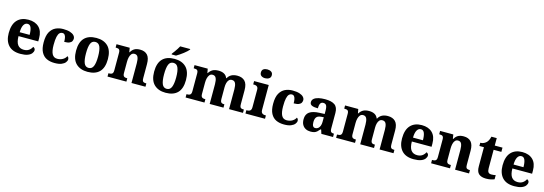

<svg xmlns="http://www.w3.org/2000/svg" viewBox="23 -1913 8689 3064"><g transform="rotate(15 4368.0 -380.5)"><path d="M309 10Q178 10 111.5 -62.2Q45 -134.5 45 -264Q45 -407 111.5 -478.5Q178 -550 297.3 -550Q408 -550 471.5 -488.5Q535 -427 535 -309V-256H209Q210 -157 244.5 -112Q279 -67 345.7 -67Q397 -67 430.5 -91.4Q464 -115.8 480 -151Q494 -146 504.5 -134.5Q515 -122.9 515 -105Q515 -79 494.2 -51.5Q473.3 -24 428.1 -7Q383 10 309 10ZM375 -321Q375 -397.5 357.5 -440.2Q340 -483 300 -483Q259 -483 235.5 -441.5Q212 -400 211 -321Z M874 10Q798.8 10 742.9 -16Q687 -42 654.5 -102.5Q622 -163 622 -265Q622 -375 656 -436Q690 -497 745.6 -523.5Q801.3 -550 870 -550Q939 -550 983.3 -535.6Q1027.6 -521.3 1049.8 -497.1Q1072 -473 1072 -444Q1072 -423 1061.6 -402.5Q1051.1 -381.9 1022.1 -369Q993 -356 937 -356Q937 -391 932 -420.5Q927 -450 913 -468Q899 -486 875.4 -486Q847.4 -486 827.7 -467Q808 -448 797 -400.3Q786 -352.6 786 -265.5Q786 -166 812.5 -116Q839 -66 899 -66Q953 -67 991.2 -90.4Q1029.4 -113.8 1046 -149Q1060 -141 1065.5 -128.4Q1071 -115.7 1071 -101.9Q1071 -78 1050.5 -51.5Q1030 -25 987.1 -7.5Q944.3 10 874 10Z M1417.9 10Q1296 10 1226 -59Q1156 -128 1156 -269Q1156 -410 1223 -480Q1290 -550 1420 -550Q1543 -550 1612.5 -480.5Q1682 -411 1682 -269.5Q1682 -128 1614.8 -59Q1547.5 10 1417.9 10ZM1420 -55Q1474 -55 1497 -109.5Q1520 -164 1520 -269Q1520 -376.5 1497 -430.3Q1474 -484 1419 -484Q1364 -484 1342 -430.8Q1320 -377.5 1320 -269Q1320 -165 1342.3 -110Q1364.6 -55 1420 -55Z M1748 0V-55H1752Q1775 -55 1792 -59.5Q1809 -64 1818 -78.5Q1827 -93 1827 -123V-417Q1827 -444 1818.5 -458.5Q1810 -473 1794.5 -477Q1779 -481 1757 -481H1753V-536H1971L1983 -466H1989Q2011 -507 2046.5 -528.5Q2082 -550 2141 -550Q2220 -550 2262.5 -504Q2305 -458 2305 -356V-126Q2305 -94 2311.5 -79.5Q2318 -65 2332.5 -60Q2347 -55 2369 -55H2375V0H2144V-327Q2144 -391 2128.5 -426.5Q2113 -462 2071 -462Q2040 -462 2021.5 -440Q2003 -418 1995 -383Q1987 -348 1987 -308V-119Q1987 -92 1995.5 -78Q2004 -64 2019 -59.5Q2034 -55 2056 -55H2060V0Z M2707.9 10Q2586 10 2516 -59Q2446 -128 2446 -269Q2446 -410 2513 -480Q2580 -550 2710 -550Q2833 -550 2902.5 -480.5Q2972 -411 2972 -269.5Q2972 -128 2904.8 -59Q2837.5 10 2707.9 10ZM2710 -55Q2764 -55 2787 -109.5Q2810 -164 2810 -269Q2810 -376.5 2787 -430.3Q2764 -484 2709 -484Q2654 -484 2632 -430.8Q2610 -377.5 2610 -269Q2610 -165 2632.3 -110Q2654.6 -55 2710 -55ZM2645 -619Q2660.2 -638 2678.9 -664Q2697.5 -690 2715.2 -717Q2732.9 -744 2744 -766H2909V-756Q2899 -743 2877.7 -723Q2856.5 -703 2827.9 -681Q2799.3 -659 2770.3 -639.5Q2741.2 -620 2717 -606H2645Z M3038 0V-55H3045Q3068 -55 3083.5 -59.5Q3099 -64 3108 -78.7Q3117 -93.5 3117 -123V-421.3Q3117 -448.2 3108.5 -462.1Q3100 -476 3083.5 -480Q3067 -484 3044 -484H3042V-536H3260L3273 -467H3277.7Q3302 -507 3338.6 -528.5Q3375.2 -550 3438 -550Q3491 -550 3528.5 -530Q3566 -510 3582.9 -466H3589Q3612 -508 3651 -529Q3690 -550 3748 -550Q3828 -550 3872.5 -504.5Q3917 -459 3917 -357V-126Q3917 -94 3924 -79.5Q3931 -65 3945 -60Q3959 -55 3982.4 -55H3986V0H3756V-327Q3756 -390.9 3739.6 -426.5Q3723.1 -462 3680.6 -462Q3650 -462 3631.6 -441.9Q3613.1 -421.9 3604.6 -389.4Q3596 -357 3596 -319.3V-126.3Q3596 -94 3603.5 -79.5Q3611 -65 3625 -60Q3639 -55 3661 -55H3664V0H3436V-327Q3436 -390.9 3419.6 -426.5Q3403.1 -462 3361.6 -462Q3330 -462 3311.5 -439.5Q3293 -417 3284.5 -382.5Q3276 -348.1 3276 -308V-119.1Q3276 -92.1 3285 -78Q3294 -64 3309.5 -59.5Q3325 -55 3347 -55H3350V0Z M4027 0V-55H4039Q4058 -55 4074 -60.5Q4090 -66 4099.5 -81.5Q4109 -97 4109 -125V-415Q4109 -442.6 4099.5 -456.3Q4090 -470 4074 -475.5Q4058 -481 4039 -481H4026V-536H4268V-124.3Q4268 -97 4277.5 -82Q4287 -67 4303 -61Q4319 -55 4338 -55H4350V0ZM4183.4 -625Q4145 -625 4120 -643Q4095 -661 4095 -697.5Q4095 -736.9 4120.2 -754Q4145.3 -771 4183 -771Q4220 -771 4247.5 -754Q4275 -736.9 4275 -697.5Q4275 -661 4247.5 -643Q4220 -625 4183.4 -625Z M4665 10Q4589.8 10 4533.9 -16Q4478 -42 4445.5 -102.5Q4413 -163 4413 -265Q4413 -375 4447 -436Q4481 -497 4536.6 -523.5Q4592.3 -550 4661 -550Q4730 -550 4774.3 -535.6Q4818.6 -521.3 4840.8 -497.1Q4863 -473 4863 -444Q4863 -423 4852.6 -402.5Q4842.1 -381.9 4813.1 -369Q4784 -356 4728 -356Q4728 -391 4723 -420.5Q4718 -450 4704 -468Q4690 -486 4666.4 -486Q4638.4 -486 4618.7 -467Q4599 -448 4588 -400.3Q4577 -352.6 4577 -265.5Q4577 -166 4603.5 -116Q4630 -66 4690 -66Q4744 -67 4782.2 -90.4Q4820.4 -113.8 4837 -149Q4851 -141 4856.5 -128.4Q4862 -115.7 4862 -101.9Q4862 -78 4841.5 -51.5Q4821 -25 4778.1 -7.5Q4735.3 10 4665 10Z M5102 10Q5058 10 5022.5 -8Q4987 -26 4966.5 -62Q4946 -98 4946 -154Q4946 -235 5001 -274Q5056 -313 5169 -317L5250 -320V-373Q5250 -410 5244.5 -435Q5239 -460 5225 -473Q5211 -486 5185 -486Q5149 -486 5135 -457.5Q5121 -429 5121 -379Q5054 -379 5021 -394.5Q4988 -410 4988 -446Q4988 -483 5016 -506Q5044 -529 5091.5 -539.5Q5139 -550 5197 -550Q5304 -550 5357.5 -512Q5411 -474 5411 -380V-125Q5411 -97 5416.5 -82.5Q5422 -68 5435 -61.5Q5448 -55 5471 -55H5474V0H5281L5260 -66H5250Q5228 -40 5208.5 -22.5Q5189 -5 5164 2.5Q5139 10 5102 10ZM5162 -64Q5189 -64 5209 -80Q5229 -96 5239.5 -124.5Q5250 -153 5250 -190V-266L5208 -263Q5170 -260 5149 -247Q5128 -234 5118.5 -209.5Q5109 -185 5109 -150Q5109 -107 5122 -85.5Q5135 -64 5162 -64Z M5525 0V-55H5532Q5555 -55 5570.5 -59.5Q5586 -64 5595 -78.7Q5604 -93.5 5604 -123V-421.3Q5604 -448.2 5595.5 -462.1Q5587 -476 5570.5 -480Q5554 -484 5531 -484H5529V-536H5747L5760 -467H5764.7Q5789 -507 5825.6 -528.5Q5862.2 -550 5925 -550Q5978 -550 6015.5 -530Q6053 -510 6069.9 -466H6076Q6099 -508 6138 -529Q6177 -550 6235 -550Q6315 -550 6359.5 -504.5Q6404 -459 6404 -357V-126Q6404 -94 6411 -79.5Q6418 -65 6432 -60Q6446 -55 6469.4 -55H6473V0H6243V-327Q6243 -390.9 6226.6 -426.5Q6210.1 -462 6167.6 -462Q6137 -462 6118.6 -441.9Q6100.1 -421.9 6091.6 -389.4Q6083 -357 6083 -319.3V-126.3Q6083 -94 6090.5 -79.5Q6098 -65 6112 -60Q6126 -55 6148 -55H6151V0H5923V-327Q5923 -390.9 5906.6 -426.5Q5890.1 -462 5848.6 -462Q5817 -462 5798.5 -439.5Q5780 -417 5771.5 -382.5Q5763 -348.1 5763 -308V-119.1Q5763 -92.1 5772 -78Q5781 -64 5796.5 -59.5Q5812 -55 5834 -55H5837V0Z M6807 10Q6676 10 6609.5 -62.2Q6543 -134.5 6543 -264Q6543 -407 6609.5 -478.5Q6676 -550 6795.3 -550Q6906 -550 6969.5 -488.5Q7033 -427 7033 -309V-256H6707Q6708 -157 6742.5 -112Q6777 -67 6843.7 -67Q6895 -67 6928.5 -91.4Q6962 -115.8 6978 -151Q6992 -146 7002.5 -134.5Q7013 -122.9 7013 -105Q7013 -79 6992.2 -51.5Q6971.3 -24 6926.1 -7Q6881 10 6807 10ZM6873 -321Q6873 -397.5 6855.5 -440.2Q6838 -483 6798 -483Q6757 -483 6733.5 -441.5Q6710 -400 6709 -321Z M7094 0V-55H7098Q7121 -55 7138 -59.5Q7155 -64 7164 -78.5Q7173 -93 7173 -123V-417Q7173 -444 7164.5 -458.5Q7156 -473 7140.5 -477Q7125 -481 7103 -481H7099V-536H7317L7329 -466H7335Q7357 -507 7392.5 -528.5Q7428 -550 7487 -550Q7566 -550 7608.5 -504Q7651 -458 7651 -356V-126Q7651 -94 7657.5 -79.5Q7664 -65 7678.5 -60Q7693 -55 7715 -55H7721V0H7490V-327Q7490 -391 7474.5 -426.5Q7459 -462 7417 -462Q7386 -462 7367.5 -440Q7349 -418 7341 -383Q7333 -348 7333 -308V-119Q7333 -92 7341.5 -78Q7350 -64 7365 -59.5Q7380 -55 7402 -55H7406V0Z M8001 10Q7925 10 7883.5 -25.5Q7842 -61 7842 -149V-466H7767V-519Q7801 -519 7827 -532.5Q7853 -546 7868 -562Q7883 -578 7894.5 -602Q7906 -626 7914 -659H8002V-536H8130V-466H8002V-161Q8002 -117 8017 -96.5Q8032 -76 8068 -76Q8086 -76 8104.5 -78Q8123 -80 8139 -84V-16Q8123 -8 8086.5 1Q8050 10 8001 10Z M8468 10Q8337 10 8270.5 -62.2Q8204 -134.5 8204 -264Q8204 -407 8270.5 -478.5Q8337 -550 8456.3 -550Q8567 -550 8630.5 -488.5Q8694 -427 8694 -309V-256H8368Q8369 -157 8403.5 -112Q8438 -67 8504.7 -67Q8556 -67 8589.5 -91.4Q8623 -115.8 8639 -151Q8653 -146 8663.5 -134.5Q8674 -122.9 8674 -105Q8674 -79 8653.2 -51.5Q8632.3 -24 8587.1 -7Q8542 10 8468 10ZM8534 -321Q8534 -397.5 8516.5 -440.2Q8499 -483 8459 -483Q8418 -483 8394.5 -441.5Q8371 -400 8370 -321Z"/></g></svg>

Font: Noto Serif Hentaigana EL
Style: Regular
Weight: 400
Designer: Kazuhiro Yamada
Foundry: nipponia
Version: Version 1.000